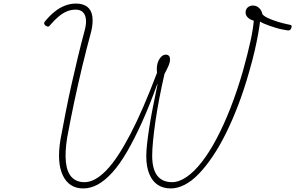

<svg xmlns="http://www.w3.org/2000/svg" viewBox="-20 -1036 1653 1075"><path d="M446 19Q367 19 332 -53.5Q297 -126 319 -257Q333 -333 348 -409Q363 -485 380 -561Q397 -637 415.5 -714Q434 -791 455 -869Q464 -904 461 -929Q458 -954 444 -968Q430 -982 403 -982Q378 -982 355 -972.5Q332 -963 309.5 -944.5Q287 -926 262 -897Q255 -887 249.5 -887Q244 -887 234 -893Q227 -900 227 -906Q227 -912 235 -920Q260 -950 287 -971.5Q314 -993 344 -1004.5Q374 -1016 405 -1016Q446 -1016 469 -997.5Q492 -979 497 -944.5Q502 -910 491 -861Q478 -812 465 -762.5Q452 -713 440.5 -664Q429 -615 417.5 -565Q406 -515 395.5 -465Q385 -415 375 -365Q365 -315 356 -265Q343 -184 349 -128Q355 -72 381.5 -44Q408 -16 453 -16Q482 -16 512.5 -32.5Q543 -49 575.5 -82.5Q608 -116 641.5 -167Q675 -218 710.5 -286Q746 -354 783 -439.5Q820 -525 859 -628Q859 -633 858.5 -638.5Q858 -644 858 -649Q858 -672 865 -690Q872 -708 883.5 -719Q895 -730 908 -730Q920 -730 926 -723Q932 -716 932 -704Q932 -687 922.5 -665.5Q913 -644 901 -622Q886 -557 873 -490Q860 -423 851 -361.5Q842 -300 837 -249Q832 -198 832 -164Q832 -116 844 -83Q856 -50 881 -33Q906 -16 943 -16Q982 -16 1024.5 -45Q1067 -74 1109.5 -128.5Q1152 -183 1192.5 -259.5Q1233 -336 1270.5 -431.5Q1308 -527 1340 -638Q1354 -688 1364.5 -730Q1375 -772 1382.5 -806Q1390 -840 1394.5 -868.5Q1399 -897 1401 -920Q1380 -926 1367.5 -938Q1355 -950 1355 -966Q1355 -984 1367 -994.5Q1379 -1005 1396 -1005Q1416 -1005 1430.5 -991.5Q1445 -978 1449 -957Q1457 -946 1479 -935.5Q1501 -925 1532.5 -915Q1564 -905 1599 -898Q1610 -897 1612 -892.5Q1614 -888 1611 -879Q1607 -869 1602 -867Q1597 -865 1589 -866Q1576 -868 1558.5 -871.5Q1541 -875 1522 -881Q1503 -887 1485.5 -893Q1468 -899 1455 -905Q1442 -911 1436 -915Q1432 -882 1425 -843.5Q1418 -805 1406.5 -754Q1395 -703 1375 -634Q1347 -535 1314 -448.5Q1281 -362 1245 -289.5Q1209 -217 1170.5 -160Q1132 -103 1093 -62.5Q1054 -22 1014 -1.5Q974 19 936 19Q893 19 862.5 -1.5Q832 -22 815.5 -63Q799 -104 799 -162Q799 -191 803.5 -231.5Q808 -272 816 -323.5Q824 -375 836 -435.5Q848 -496 862 -564H860Q817 -444 774.5 -350.5Q732 -257 691.5 -187Q651 -117 610 -71.5Q569 -26 528.5 -3.5Q488 19 446 19Z"/></svg>

Font: Playwrite RO Thin
Style: Regular
Weight: 250
Version: Version 1.002